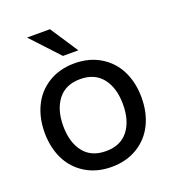

<svg xmlns="http://www.w3.org/2000/svg" viewBox="-135 -835 853 949"><g transform="rotate(-20 291.0 -360.0)"><path d="M427.2 -23.4Q368.7 12.2 291 12.2Q213.4 12.2 154.8 -23.4Q96.2 -59.1 66.2 -120.4Q36.1 -181.6 36.1 -259.8Q36.1 -337.9 66.2 -399.4Q96.2 -460.9 154.8 -496.6Q213.4 -532.2 291 -532.2Q368.7 -532.2 427.2 -496.6Q485.8 -460.9 515.9 -399.4Q545.9 -337.9 545.9 -259.8Q545.9 -181.6 515.9 -120.4Q485.8 -59.1 427.2 -23.4ZM115.2 -731.9H235.8L332 -585.9H251ZM174.1 -397.5Q133.8 -345.7 133.8 -259.8Q133.8 -173.8 173.8 -122.3Q213.9 -70.8 291 -70.8Q368.2 -70.8 408.2 -122.3Q448.2 -173.8 448.2 -259.8Q448.2 -345.7 408 -397.5Q367.7 -449.2 291 -449.2Q214.4 -449.2 174.1 -397.5Z"/></g></svg>

Font: Aspekta 450
Style: Regular
Weight: 450
Designer: Ivo Dolenc
Version: Version 2.000